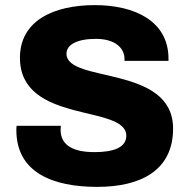

<svg xmlns="http://www.w3.org/2000/svg" viewBox="-20 -719 737 751"><path d="M360 12C530 12 657 -52 657 -216C657 -467 240 -392 240 -509C240 -544 281 -567 355 -567C428 -567 467 -533 467 -488V-481H639V-493C637 -636 508 -699 351 -699C191 -699 58 -639 58 -493C58 -232 474 -312 474 -188C474 -141 422 -124 350 -124C270 -124 217 -148 217 -212C217 -216 218 -223 218 -227H45C44 -223 44 -216 44 -210C44 -44 187 12 360 12Z"/></svg>

Font: Archivo ExtraBold
Style: Regular
Weight: 800
Designer: Hector Gatti
Foundry: Omnibus-Type
Version: Version 2.001